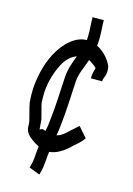

<svg xmlns="http://www.w3.org/2000/svg" viewBox="-118 -699 619 894"><g transform="rotate(15 191.5 -252.0)"><path d="M164 134 112 114Q117 97 119 87Q121 77 122 64.5Q123 52 125 28Q126 19 127 8Q118 4 108 -2Q89 -15 79.5 -23Q70 -31 64 -42Q57 -53 56.5 -72Q56 -91 54 -97Q50 -115 44 -136Q38 -157 34 -179Q33 -193 32.5 -203Q32 -213 32 -223Q32 -275 44.5 -327Q57 -379 78 -419Q105 -470 141.5 -499Q178 -528 216 -528Q217 -540 217 -555Q217 -575 215.5 -596Q214 -617 214 -638H268Q268 -619 269.5 -598Q271 -577 271 -555Q271 -534 269 -515Q279 -510 289 -503Q322 -480 341 -442Q344 -435 345 -428.5Q346 -422 346 -416Q346 -398 340 -384Q334 -370 334 -361H280Q280 -378 283 -391Q286 -404 289 -412Q285 -417 278 -422.5Q271 -428 257 -437Q254 -439 250 -441Q239 -411 228.5 -383.5Q218 -356 216 -331Q213 -277 210 -221Q207 -165 201 -111Q200 -99 198 -87Q196 -75 194 -63Q216 -69 234 -86Q257 -107 269 -117.5Q281 -128 285 -132H288L329 -85Q316 -66 300 -52.5Q284 -39 271 -26Q223 17 181 20Q180 28 179 35Q177 54 176 68Q175 82 173 96.5Q171 111 164 134ZM107 -116 111 -68Q114 -72 121.5 -73.5Q129 -75 139 -69Q142 -82 144 -95Q146 -108 147 -120Q153 -173 156 -226.5Q159 -280 162 -335Q164 -364 172.5 -391.5Q181 -419 190 -443Q150 -428 126 -382Q87 -305 87 -223Q87 -216 87.5 -208Q88 -200 88 -192Q90 -180 95.5 -161Q101 -142 107 -116Z"/></g></svg>

Font: Syne
Style: Italic
Weight: 400
Italic angle: -9°
Designer: Lucas Descroix
Foundry: Bonjour Monde
Version: Version 2.000; ttfautohint (v1.8.3)